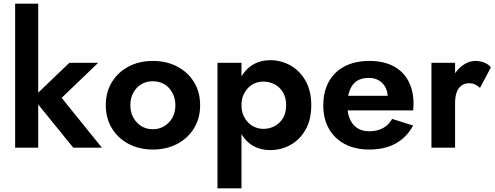

<svg xmlns="http://www.w3.org/2000/svg" viewBox="-20 -800 2683 1040"><path d="M187 -780V-298L356 -460H512L314 -270L532 0H377L187 -234V0H62V-780Z M553 -230Q553 -302 586.5 -356Q620 -410 677.5 -440Q735 -470 808 -470Q881 -470 939 -440Q997 -410 1030.5 -356Q1064 -302 1064 -230Q1064 -159 1030.5 -104.5Q997 -50 939 -20Q881 10 808 10Q735 10 677.5 -20Q620 -50 586.5 -104.5Q553 -159 553 -230ZM686 -230Q686 -192 702.5 -162.5Q719 -133 746 -116.5Q773 -100 808 -100Q842 -100 869.5 -116.5Q897 -133 913.5 -162Q930 -191 930 -230Q930 -268 913.5 -298Q897 -328 869.5 -344Q842 -360 808 -360Q773 -360 746 -344Q719 -328 702.5 -298.5Q686 -269 686 -230Z M1158 220V-460H1288V-386Q1295 -398 1303 -408Q1328 -440 1363.5 -457Q1399 -474 1444 -474Q1502 -474 1552.5 -446Q1603 -418 1634.5 -363.5Q1666 -309 1666 -230Q1666 -151 1634.5 -96.5Q1603 -42 1552.5 -14.5Q1502 13 1444 13Q1399 13 1363.5 -3.5Q1328 -20 1303 -52Q1295 -62 1288 -74V220ZM1530 -230Q1530 -271 1513 -299.5Q1496 -328 1468 -343Q1440 -358 1406 -358Q1385 -358 1364 -350.5Q1343 -343 1326 -326Q1309 -309 1298.5 -285.5Q1288 -262 1288 -230Q1288 -199 1298.5 -175Q1309 -151 1326 -134.5Q1343 -118 1364 -110Q1385 -102 1406 -102Q1440 -102 1468 -117Q1496 -132 1513 -160.5Q1530 -189 1530 -230Z M1980 10Q1904 10 1848 -19.5Q1792 -49 1761.5 -103Q1731 -157 1731 -230Q1731 -285 1748 -329.5Q1765 -374 1797.5 -405.5Q1830 -437 1876 -453.5Q1922 -470 1980 -470Q2056 -470 2109.5 -442.5Q2163 -415 2191.5 -362.5Q2220 -310 2220 -236Q2220 -226 2219 -217Q2218 -208 2218 -202H1863Q1866 -176 1875 -156Q1889 -123 1915.5 -106Q1942 -89 1980 -89Q2022 -89 2053.5 -105.5Q2085 -122 2104 -156L2218 -120Q2182 -55 2123 -22.5Q2064 10 1980 10ZM2080 -281Q2078 -307 2068 -327Q2055 -351 2032 -364.5Q2009 -378 1978 -378Q1950 -378 1928.5 -369.5Q1907 -361 1892 -342Q1877 -323 1870 -297Q1867 -289 1866 -281Z M2445 0H2317V-460H2445V-403Q2462 -428 2485 -445Q2518 -470 2555 -470Q2580 -470 2603 -461Q2626 -452 2639 -435L2580 -324Q2567 -336 2553.5 -342.5Q2540 -349 2520 -349Q2496 -349 2479 -336Q2462 -323 2453.5 -299.5Q2445 -276 2445 -243Z"/></svg>

Font: Venryn Sans SemiBold
Style: Regular
Weight: 600
Designer: Owen Earl, indestructible type* (font) & Cristiano Sobral (main changes)
Version: Version 3.60;October 28, 2020;FontCreator 13.0.0.2681 64-bit